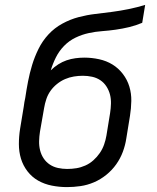

<svg xmlns="http://www.w3.org/2000/svg" viewBox="-20 -755 640 783"><path d="M253 8Q222 8 191.5 2Q161 -4 135.5 -18.5Q110 -33 92 -56.5Q74 -80 65.5 -108Q57 -136 57 -167.5Q57 -199 62 -230L77 -321Q78 -330 79.5 -338.5Q81 -347 83 -356Q88 -390 94.5 -423.5Q101 -457 111 -490Q121 -523 137 -555.5Q153 -588 177.5 -614.5Q202 -641 234 -658.5Q266 -676 300 -685Q334 -694 368 -698Q402 -702 436.5 -706.5Q471 -711 505 -718Q539 -725 572 -735L560 -662Q534 -651 507 -644.5Q480 -638 452 -634Q424 -630 396.5 -628Q369 -626 341.5 -620Q314 -614 288 -601.5Q262 -589 241.5 -568Q221 -547 208 -521Q195 -495 187 -468Q201 -482 217.5 -492.5Q234 -503 251.5 -509Q269 -515 287.5 -517.5Q306 -520 324 -520Q354 -520 384 -513.5Q414 -507 438.5 -492Q463 -477 481 -453.5Q499 -430 507.5 -402Q516 -374 515.5 -343.5Q515 -313 510 -282L495 -190Q491 -163 481 -136Q471 -109 454 -85Q437 -61 413.5 -42Q390 -23 363 -11.5Q336 0 308 4Q280 8 253 8ZM254 -66Q273 -66 291.5 -69Q310 -72 328 -80Q346 -88 361 -101.5Q376 -115 387 -131Q398 -147 404.5 -165.5Q411 -184 414 -202L429 -294Q432 -313 432.5 -332.5Q433 -352 428.5 -369.5Q424 -387 414 -402.5Q404 -418 389 -428Q374 -438 355.5 -442Q337 -446 318 -446Q300 -446 281.5 -443Q263 -440 245.5 -432.5Q228 -425 212.5 -412.5Q197 -400 186 -384.5Q175 -369 169 -351Q163 -333 160 -315L143 -218Q140 -199 139.5 -179.5Q139 -160 143.5 -142Q148 -124 158 -109Q168 -94 183 -84Q198 -74 216.5 -70Q235 -66 254 -66Z"/></svg>

Font: Iosevka Curly Extended
Style: Italic
Weight: 400
Width: 7
Italic angle: -9°
Monospace: yes
Designer: Belleve Invis
Foundry: Belleve Invis
Version: Version 11.1.0; ttfautohint (v1.8.3)